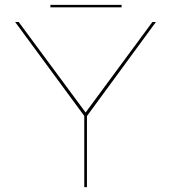

<svg xmlns="http://www.w3.org/2000/svg" viewBox="-20 -765 720 785"><path d="M324.5 0V-291L42 -675H56.5L330 -305L603 -675H617.5L335.5 -290.5V0ZM186 -735V-745H477V-735Z"/></svg>

Font: Anybody ExtraExpanded Thin
Style: Regular
Weight: 100
Width: 8
Designer: Tyler Finck
Foundry: Etcetera Type Company
Version: Version 1.010; ttfautohint (v1.8.3) -l 8 -r 50 -G 200 -x 14 